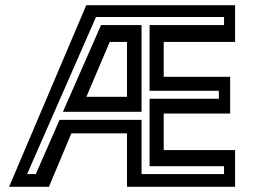

<svg xmlns="http://www.w3.org/2000/svg" viewBox="-20 -720 1007 740"><path d="M15 0 312.5 -700H886V-558.5H611V-424H867V-282.5H611V-141.5H886V0H469.5V-206H255L168.5 0ZM84.5 -49H118L209.5 -258H525.5V-49H843.5V-79.5H556.5V-339.5H823.5V-370H556.5V-623.5H843.5V-654.5H350ZM222.5 -289 369.5 -623.5H525.5V-289ZM313 -347H469.5V-558.5H403Z"/></svg>

Font: Tourney Thin SemiBold
Style: Regular
Weight: 600
Version: Version 1.015